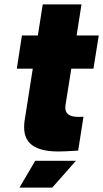

<svg xmlns="http://www.w3.org/2000/svg" viewBox="-20 -680 466 867"><path d="M402 -370 426 -520H326L348 -660H173L151 -520H79L56 -370H128L95 -160C92 -144 89 -125 89 -106C89 -52 114 4 243 4C260 4 288 3 333 0L357 -153C350 -153 343 -152 337 -152C330 -152 325 -153 319 -153C282 -157 275 -176 275 -194C275 -201 276 -208 277 -213L302 -370ZM68 167H216L323 46H139Z"/></svg>

Font: Arthouse Owned Black
Style: Italic
Weight: 900
Italic angle: -10°
Designer: Jeremy Tribby
Foundry: Tribby Type
Version: Version 1.000;PS 001.000;hotconv 1.0.88;makeotf.lib2.5.64775